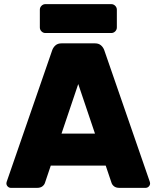

<svg xmlns="http://www.w3.org/2000/svg" viewBox="-20 -910 758 930"><path d="M11 0ZM703 -37Q707 -27 707 -22Q707 -13 700.5 -6.5Q694 0 685 0H559Q542 0 532.5 -7.5Q523 -15 520 -25L492 -108H226L198 -25Q195 -15 185.5 -7.5Q176 0 159 0H33Q24 0 17.5 -6.5Q11 -13 11 -22Q11 -27 15 -37L233 -667Q238 -681 249 -690.5Q260 -700 278 -700H440Q458 -700 469 -690.5Q480 -681 485 -667ZM440 -263 359 -503 278 -263ZM173 -777V-863Q173 -874 181 -882Q189 -890 200 -890H519Q530 -890 538 -882Q546 -874 546 -863V-777Q546 -766 538 -758Q530 -750 519 -750H200Q189 -750 181 -758Q173 -766 173 -777Z"/></svg>

Font: Hezaedrus
Style: Bold
Weight: 700
Designer: Hubert & Fischer
Foundry: Hubert & Fischer
Version: Version 1.10;September 3, 2019;FontCreator 11.5.0.2425 64-bi